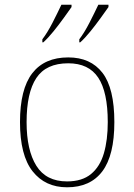

<svg xmlns="http://www.w3.org/2000/svg" viewBox="-20 -786 571 816"><path d="M265 10Q172 10 118.5 -58Q65 -126 65 -267Q65 -407 117 -474.5Q169 -542 270 -542Q365 -542 415.5 -476.5Q466 -411 466 -267Q466 -126 415 -58Q364 10 265 10ZM265 -15Q329 -15 367 -46.5Q405 -78 421.5 -134.5Q438 -191 438 -267Q438 -395 397.5 -456Q357 -517 270 -517Q176 -517 134.5 -454.5Q93 -392 93 -267Q93 -148 134.5 -81.5Q176 -15 265 -15ZM317 -619Q339 -648 360.5 -690Q382 -732 398 -766H441V-756Q429 -739 408.5 -710.5Q388 -682 365 -653.5Q342 -625 321 -606H317ZM160 -619Q182 -648 203.5 -690Q225 -732 241 -766H284V-756Q272 -739 251.5 -710.5Q231 -682 208 -653.5Q185 -625 164 -606H160Z"/></svg>

Font: Noto Serif Hebrew Thin
Style: Regular
Weight: 250
Version: Version 2.003